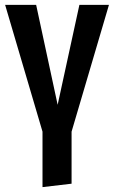

<svg xmlns="http://www.w3.org/2000/svg" viewBox="-20 -549 467 786"><path d="M426 -529 273 -10V203L154 217V-10L1 -529H128L216 -120L305 -529Z"/></svg>

Font: Fira Sans Extra Condensed Medium
Style: Regular
Weight: 500
Width: 1
Designer: Carrois Corporate & Edenspiekermann AG
Foundry: Carrois Corporate GbR & Edenspiekermann AG
Version: Version 4.203